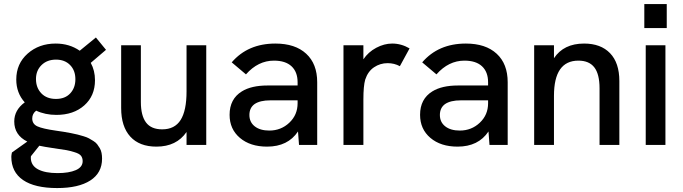

<svg xmlns="http://www.w3.org/2000/svg" viewBox="-20 -717 3380 950"><path d="M263 213.5Q152 213.5 94 173.8Q36 134 36 58.5Q36 51 39 37.5L115 -16.5Q50.5 -48.5 50.5 -116Q50.5 -172.5 102.5 -210.5Q60.5 -257 60.5 -323.5Q60.5 -402 116.8 -451.8Q173 -501.5 255.5 -501.5Q323.5 -501.5 374.5 -466L454.5 -531.5L504.5 -470.5L429 -406Q450 -368 450 -320Q450 -242.5 397 -195.5Q344 -148.5 259 -148.5Q203.5 -148.5 159 -169.5Q139.5 -154.5 139.5 -131Q139.5 -103.5 165 -91.8Q190.5 -80 257 -70.5Q281 -67 295.2 -64.8Q309.5 -62.5 330.5 -58.5Q351.5 -54.5 364 -51.2Q376.5 -48 393.2 -43Q410 -38 420 -32.5Q430 -27 442 -19.5Q454 -12 460.8 -3.2Q467.5 5.5 473.8 16.2Q480 27 482.5 40Q485 53 485 68Q485 138.5 426.8 176Q368.5 213.5 263 213.5ZM132.5 65Q133.5 102.5 168.5 121Q203.5 139.5 265 139.5Q321 139.5 355 124.8Q389 110 389 80.5Q389 64.5 380.8 53.8Q372.5 43 348 35.8Q323.5 28.5 309.5 26Q295.5 23.5 254 17.5Q250.5 17 248.5 16.5Q246.5 16 243.2 15.8Q240 15.5 237.5 15Q202 10 174.5 4L133 56Q132 62.5 132.5 65ZM158 -326Q158 -283 184.5 -255.2Q211 -227.5 257 -227.5Q302 -227.5 327.5 -255Q353 -282.5 353 -325Q353 -368.5 326.8 -395.2Q300.5 -422 257 -422Q213 -422 185.5 -395Q158 -368 158 -326Z M754 8.5Q670 8.5 624.8 -41Q579.5 -90.5 579.5 -182.5V-493H677V-212.5Q677 -145 702.5 -111Q728 -77 782.5 -77Q844.5 -77 873.8 -123.5Q903 -170 903 -264.5V-493H1000.5V0H903V-64Q853.5 8.5 754 8.5Z M1459.5 0 1454.5 -66.5Q1404.5 8.5 1301.5 8.5Q1218 8.5 1167 -34.8Q1116 -78 1116 -149Q1116 -227.5 1177 -265Q1224 -294 1303.5 -294H1452.5V-310Q1452.5 -361 1422.5 -389Q1392.5 -417 1335.5 -417Q1257 -417 1197 -349L1126.5 -408.5Q1206.5 -501.5 1342.5 -501.5Q1440.5 -501.5 1495 -451.2Q1549.5 -401 1549.5 -310V0ZM1312.5 -71Q1370.5 -71 1411.5 -109.8Q1452.5 -148.5 1452.5 -206V-220.5H1317.5Q1266.5 -220.5 1239.5 -202Q1214 -183.5 1214 -148Q1214 -112.5 1240.5 -91.8Q1267 -71 1312.5 -71Z M1679.5 0V-493H1778V-423.5Q1802 -459.5 1841.5 -480.5Q1881 -501.5 1920.5 -501.5Q1965.5 -501.5 2006.5 -477.5L1958.5 -389.5Q1931 -404.5 1898 -404.5Q1861 -404.5 1830.8 -384.2Q1800.5 -364 1787 -323Q1778 -291.5 1778 -224.5V0Z M2402 0 2397 -66.5Q2347 8.5 2244 8.5Q2160.5 8.5 2109.5 -34.8Q2058.5 -78 2058.5 -149Q2058.5 -227.5 2119.5 -265Q2166.5 -294 2246 -294H2395V-310Q2395 -361 2365 -389Q2335 -417 2278 -417Q2199.5 -417 2139.5 -349L2069 -408.5Q2149 -501.5 2285 -501.5Q2383 -501.5 2437.5 -451.2Q2492 -401 2492 -310V0ZM2255 -71Q2313 -71 2354 -109.8Q2395 -148.5 2395 -206V-220.5H2260Q2209 -220.5 2182 -202Q2156.5 -183.5 2156.5 -148Q2156.5 -112.5 2183 -91.8Q2209.5 -71 2255 -71Z M2623 0V-493H2721V-429Q2769 -501.5 2870 -501.5Q2952.5 -501.5 2998.5 -453.8Q3044.5 -406 3044.5 -316V0H2946.5V-280Q2946.5 -350 2920.8 -383.5Q2895 -417 2842 -417Q2721 -417 2721 -243V0Z M3175 0V-493H3272.5V0ZM3168 -578V-697H3279V-578Z"/></svg>

Font: HK Grotesk Medium
Style: Regular
Weight: 500
Designer: Alfredo Marco Pradil
Foundry: Hanken Design Co.
Version: Version 3.001;FEAKit 1.0